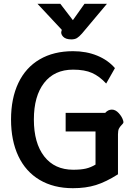

<svg xmlns="http://www.w3.org/2000/svg" viewBox="-20 -979 706 1009"><path d="M38 -351Q38 -462 76.5 -543Q115 -624 188.5 -667Q262 -710 364 -710Q434 -710 491 -686.5Q548 -663 584 -621L538 -540Q503 -578 464 -595.5Q425 -613 364 -613Q266 -613 212 -543.5Q158 -474 158 -351Q158 -227 212.5 -157Q267 -87 365 -87Q405 -87 431 -93Q457 -99 482 -114V-288H325V-386H533Q548 -403 568 -403Q587 -403 604 -384.5Q621 -366 627 -346Q630 -337 628 -333Q626 -329 619 -322Q610 -313 605 -303Q600 -293 600 -273V-63Q537 -23 484 -6.5Q431 10 363 10Q262 10 188.5 -33.5Q115 -77 76.5 -158.5Q38 -240 38 -351ZM303 -816 305 -822 177 -959H297L363 -873L424 -959H542L411 -803Q396 -786 384.5 -779Q373 -772 355 -772Q325 -772 311.5 -786.5Q298 -801 303 -816Z"/></svg>

Font: Niramit SemiBold
Style: Regular
Weight: 600
Designer: Katatrad Aksorn Co.,Ltd.
Foundry: Cadson Demak Co.,Ltd.
Version: Version 1.001; ttfautohint (v1.6)